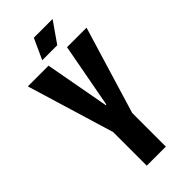

<svg xmlns="http://www.w3.org/2000/svg" viewBox="-254 -853 904 904"><g transform="rotate(-45 198.0 -401.0)"><path d="M135 0V-224L3 -660H141L200 -338H204L264 -660H394L262 -224V0ZM238 -699H138L185 -802H310Z"/></g></svg>

Font: Bricolage Grotesque 48pt Condensed SemiBold
Style: Regular
Weight: 600
Width: 3
Designer: Mathieu Triay
Foundry: Atelier Triay
Version: Version 1.000; ttfautohint (v1.8.4.7-5d5b);gftools[0.9.32]